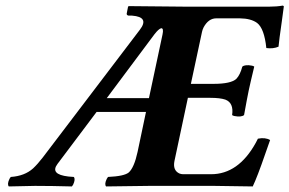

<svg xmlns="http://www.w3.org/2000/svg" viewBox="-20 -669 1041 691"><path d="M133.8 -102.1 483.4 -562Q518.6 -607.9 455.1 -612.8Q448.2 -613.3 442.4 -612.8Q435.5 -614.3 436 -620.1L440.9 -645L443.4 -647L649.9 -645H948.2Q975.6 -645 998 -648.9Q1001 -647.5 1001.5 -646Q1001.5 -642.6 994.6 -594.7Q984.4 -523.9 982.4 -501Q962.9 -492.7 938.5 -496.1Q931.2 -566.4 905.3 -586.4Q883.3 -602.5 843.3 -603H758.3Q730.5 -603 712.9 -570.8Q708.5 -562 707 -554.2L667 -367.2H748Q811.5 -367.2 830.6 -385.3Q844.2 -399.4 852.1 -429.2Q862.3 -437.5 887.2 -432.6Q893.1 -431.2 895 -429.2Q880.4 -368.7 875 -342.8Q870.1 -319.8 858.4 -254.9Q848.1 -246.6 823.2 -251.5Q817.4 -252.9 815.4 -254.9Q821.8 -298.8 791 -310.5Q772 -316.9 737.3 -316.9H656.2L607.9 -89.8Q601.1 -56.6 625 -44.9Q631.8 -42 638.7 -42H739.7Q837.9 -42 900.4 -154.8Q904.8 -162.6 908.2 -169.9Q934.6 -175.3 952.1 -165Q946.3 -149.4 934.6 -115.2Q906.2 -32.7 889.6 2Q888.7 2 752 0H516.1Q515.1 0 361.8 2Q355 -6.3 364.3 -25.4Q366.7 -29.8 368.7 -32.2Q426.8 -34.7 443.4 -48.3Q462.9 -65.9 475.1 -122.1L505.4 -266.1H327.6L187 -79.1Q158.7 -41.5 226.1 -33.7Q234.9 -32.7 245.6 -32.2Q252.4 -23.9 243.2 -4.4Q240.7 0 238.8 2Q165 0 106 0Q84 0 11.7 2Q4.9 -6.3 14.2 -25.4Q16.6 -29.8 19 -32.2Q68.8 -35.6 99.1 -63Q115.7 -78.6 133.8 -102.1ZM364.3 -315.9H516.1L564.9 -544.9Q569.8 -567.9 560.1 -567.4Q550.8 -564.9 536.1 -545.9Z"/></svg>

Font: Linux Libertine Capitals O
Style: Bold Italic Samll Caps
Weight: 400
Italic angle: -12°
Designer: Philipp H. Poll
Foundry: Philipp H. Poll
Version: Version 5.0.4